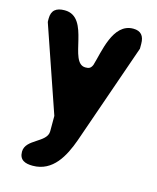

<svg xmlns="http://www.w3.org/2000/svg" viewBox="-110 -598 721 882"><g transform="rotate(15 250.5 -157.0)"><path d="M66 157C66 197 94 207 130 207C226 207 271 121 300 40C325 -32 442 -368 467 -440V-463C467 -500 451 -521 414 -521C317 -521 300 -378 280 -313C272 -294 262 -292 247 -292C165 -292 212 -521 88 -521C48 -521 26 -505 26 -465C26 -460 26 -447 27 -447L167 -40V33C167 88 66 96 66 157Z"/></g></svg>

Font: Asimov Print
Style: Regular
Weight: 500
Designer: Google
Version: Version 2.000980: 2014